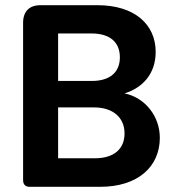

<svg xmlns="http://www.w3.org/2000/svg" viewBox="-20 -720 678 740"><path d="M333 -591C404 -591 442 -557 442 -499C442 -441 403 -408 334 -408H204V-591ZM94 0H366C512 0 596 -78 596 -189C596 -272 539 -344 460 -360C528 -381 580 -434 580 -520C580 -625 500 -700 355 -700H136C93 -700 69 -676 69 -632V-26C69 -9 78 0 94 0ZM343 -306C414 -306 460 -268 460 -206C460 -144 417 -110 346 -110H204V-306Z"/></svg>

Font: Arvore Sans SemiBold
Style: Regular
Weight: 600
Designer: Jonny Pinhorn (Latin) Dan Schunck (customization for Arvore)
Version: Version 1.000;Glyphs 3.3 (3305)